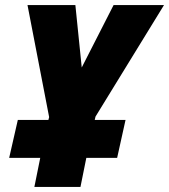

<svg xmlns="http://www.w3.org/2000/svg" viewBox="-20 -734 664 754"><path d="M296 0 319 -114H440L473 -263H352L355 -276L624 -714H426L301 -469L276 -714H88L173 -274L170 -263H50L16 -114H138L115 0Z"/></svg>

Font: Noto Sans Display SemiCondensed Black
Style: Italic
Weight: 900
Width: 4
Designer: Monotype Design team
Foundry: Monotype Imaging Inc.
Version: 1.000